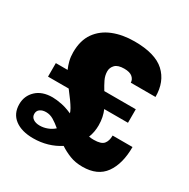

<svg xmlns="http://www.w3.org/2000/svg" viewBox="-140 -721 847 861"><g transform="rotate(30 283.0 -291.0)"><path d="M140 11Q80 11 45 -15.5Q10 -42 10 -91Q10 -134 40.5 -163Q71 -192 125 -192Q145 -192 175 -186Q205 -180 252 -157L228 -108Q230 -111 231.5 -118.5Q233 -126 233 -133Q233 -164 218 -190Q203 -216 167 -262H60V-332H121Q113 -350 108 -370Q103 -390 103 -413Q103 -475 131 -514.5Q159 -554 207.5 -573.5Q256 -593 318 -593Q425 -593 474 -548Q523 -503 523 -424H395Q395 -440 381.5 -452Q368 -464 339 -464Q306 -464 292 -449.5Q278 -435 278 -416Q278 -394 288 -373.5Q298 -353 311 -332H474V-262H351Q358 -246 362 -227Q366 -208 366 -186Q366 -169 363 -152.5Q360 -136 354 -121Q360 -120 366 -119.5Q372 -119 379 -119Q417 -119 430 -134.5Q443 -150 443 -178H546Q546 -91 509.5 -40Q473 11 395 11Q358 11 329 -0.5Q300 -12 276 -28Q247 -9 212.5 1Q178 11 140 11ZM90 -87Q90 -71 103 -62Q116 -53 137 -53Q157 -53 176.5 -60.5Q196 -68 210 -81Q190 -98 171.5 -109Q153 -120 133 -120Q114 -120 102 -111.5Q90 -103 90 -87Z"/></g></svg>

Font: Rokkitt SemiBold Black
Style: Regular
Weight: 900
Version: Version 3.103